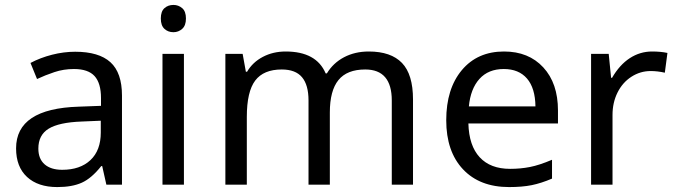

<svg xmlns="http://www.w3.org/2000/svg" viewBox="-20 -757 2771 787"><path d="M234.9 -61Q308.6 -61 350.8 -100.8Q393.1 -140.6 393.1 -213.9V-262.2L314 -258.8Q221.7 -255.4 179.4 -229.5Q137.2 -203.6 137.2 -147.9Q137.2 -106 162.8 -83.5Q188.5 -61 234.9 -61ZM416 0 398.9 -76.2H395Q355 -25.9 315.2 -8.1Q275.4 9.8 214.8 9.8Q135.7 9.8 90.8 -31.7Q45.9 -73.2 45.9 -148.9Q45.9 -312 303.2 -319.8L394 -323.2V-355Q394 -416 367.7 -445.1Q341.3 -474.1 283.2 -474.1Q240.7 -474.1 202.9 -461.4Q165 -448.7 131.8 -433.1L105 -499Q145.5 -520.5 193.4 -532.7Q241.2 -544.9 288.1 -544.9Q385.3 -544.9 432.6 -502Q480 -459 480 -365.2V0Z M639.2 -681.2Q639.2 -710.4 654.1 -723.6Q668.9 -736.8 690.9 -736.8Q711.4 -736.8 726.8 -723.6Q742.2 -710.4 742.2 -681.2Q742.2 -652.3 726.8 -638.7Q711.4 -625 690.9 -625Q668.9 -625 654.1 -638.7Q639.2 -652.3 639.2 -681.2ZM733.9 0H646V-536.1H733.9Z M1585.9 0V-345.2Q1585.9 -472.2 1477.1 -472.2Q1402.3 -472.2 1367.2 -428.7Q1332 -385.3 1332 -295.9V0H1244.6V-345.2Q1244.6 -408.7 1218 -440.4Q1191.4 -472.2 1134.8 -472.2Q1060.5 -472.2 1026.1 -426.8Q991.7 -381.3 991.7 -277.8V0H903.8V-536.1H974.6L987.8 -462.9H992.7Q1015.6 -502 1057.4 -523.9Q1099.1 -545.9 1150.9 -545.9Q1276.9 -545.9 1314.9 -456.1H1319.8Q1345.7 -499 1390.4 -522.5Q1435.1 -545.9 1491.7 -545.9Q1582.5 -545.9 1627.7 -499Q1672.9 -452.1 1672.9 -349.1V0Z M2044.9 -474.1Q1981.9 -474.1 1945.3 -433.6Q1908.7 -393.1 1901.9 -320.8H2174.8Q2173.8 -396 2140.1 -435.1Q2106.4 -474.1 2044.9 -474.1ZM2066.9 9.8Q1946.3 9.8 1877.7 -63.2Q1809.1 -136.2 1809.1 -264.2Q1809.1 -393.1 1873 -469.5Q1937 -545.9 2045.9 -545.9Q2147 -545.9 2207 -480.7Q2267.1 -415.5 2267.1 -304.2V-251H1899.9Q1902.3 -159.7 1946.3 -112.3Q1990.2 -64.9 2070.8 -64.9Q2113.8 -64.9 2152.3 -72.5Q2190.9 -80.1 2242.7 -102.1V-24.9Q2198.2 -5.9 2159.2 2Q2120.1 9.8 2066.9 9.8Z M2652.8 -545.9Q2688.5 -545.9 2715.8 -540L2705.1 -459Q2675.3 -465.8 2647 -465.8Q2604.5 -465.8 2568.1 -442.4Q2531.7 -418.9 2511.2 -377.7Q2490.7 -336.4 2490.7 -286.1V0H2402.8V-536.1H2475.1L2484.9 -438H2488.8Q2519.5 -491.2 2561.5 -518.6Q2603.5 -545.9 2652.8 -545.9Z"/></svg>

Font: NotoSans
Style: Regular
Weight: 400
Designer: Monotype Design team
Foundry: Monotype Imaging Inc.
Version: Version 1.04; ttfautohint (v1.4.1)